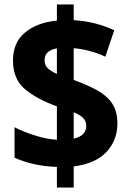

<svg xmlns="http://www.w3.org/2000/svg" viewBox="-20 -779 580 857"><path d="M234 -34Q178 -36 131.5 -46.5Q85 -57 45 -75V-211Q86 -190 137 -174Q188 -158 234 -155V-304Q137 -340 87.5 -384.5Q38 -429 38 -509Q38 -590 92.5 -634.5Q147 -679 234 -687V-759H309V-689Q359 -686 404 -674.5Q449 -663 490 -644L450 -526Q416 -542 379.5 -551.5Q343 -561 309 -564V-422Q368 -401 412 -377Q456 -353 480 -318Q504 -283 504 -228Q504 -153 455.5 -101Q407 -49 309 -36V58H234ZM234 -563Q179 -554 179 -510Q179 -489 192 -475.5Q205 -462 234 -449ZM309 -160Q365 -173 365 -217Q365 -238 351.5 -252Q338 -266 309 -278Z"/></svg>

Font: Noto Sans Armenian SemiCondensed ExtraBold
Style: Regular
Weight: 800
Width: 4
Designer: Monotype Design Team
Foundry: Monotype Imaging Inc.
Version: Version 2.008; ttfautohint (v1.8.4.7-5d5b)